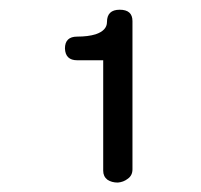

<svg xmlns="http://www.w3.org/2000/svg" viewBox="-20 -690 415 397"><path d="M193.4 -358.4V-336.9Q193.4 -325.2 202.1 -318.4Q210.9 -312.5 223.6 -312.5Q235.4 -313.5 244.1 -320.3Q253.9 -327.1 253.9 -339.8V-646.5Q253.9 -669.9 227.5 -669.9Q201.2 -669.9 201.2 -644.5Q201.2 -627 177.7 -619.1Q162.1 -614.3 139.6 -614.3Q114.3 -614.3 114.3 -589.8Q115.2 -565.4 139.6 -565.4H193.4Z"/></svg>

Font: Gulim
Style: Regular
Weight: 400
Version: Version 2.21